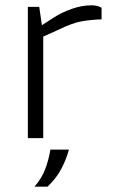

<svg xmlns="http://www.w3.org/2000/svg" viewBox="-20 -521 426 724"><path d="M85 0V-495H128L138 -426L180 -453Q212 -474 250.5 -487.5Q289 -501 325 -501Q335 -501 344.5 -499Q354 -497 363 -492V-448Q326 -447 290 -441Q254 -435 203 -410L143 -383V0ZM110 183Q137 152 150.5 116.5Q164 81 170 43H240Q230 80 211 116Q192 152 159 183Z"/></svg>

Font: REM ExtraLight
Style: Regular
Weight: 250
Designer: Octavio Pardo
Foundry: Ashler Design
Version: Version 1.005;gftools[0.9.28]